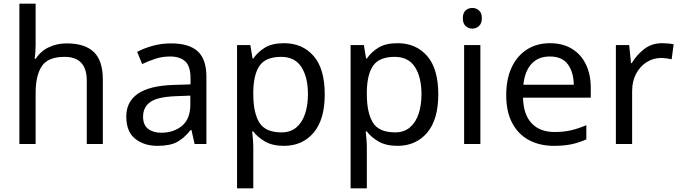

<svg xmlns="http://www.w3.org/2000/svg" viewBox="-20 -780 3684 1040"><path d="M173 -537Q173 -518 171.5 -498Q170 -478 168 -462H174Q200 -503 244.5 -524Q289 -545 341 -545Q439 -545 488 -498.5Q537 -452 537 -349V0H450V-343Q450 -472 330 -472Q240 -472 206.5 -421.5Q173 -371 173 -277V0H85V-760H173Z M906 -545Q1004 -545 1051 -502Q1098 -459 1098 -365V0H1034L1017 -76H1013Q978 -32 939.5 -11Q901 10 833 10Q760 10 712 -28.5Q664 -67 664 -149Q664 -229 727 -272.5Q790 -316 921 -320L1012 -323V-355Q1012 -422 983 -448Q954 -474 901 -474Q859 -474 821 -461.5Q783 -449 750 -433L723 -499Q758 -518 806 -531.5Q854 -545 906 -545ZM932 -259Q832 -255 793.5 -227Q755 -199 755 -148Q755 -103 782.5 -82Q810 -61 853 -61Q921 -61 966 -98.5Q1011 -136 1011 -214V-262Z M1519 -546Q1618 -546 1678.5 -477Q1739 -408 1739 -269Q1739 -132 1678.5 -61Q1618 10 1518 10Q1456 10 1415.5 -13.5Q1375 -37 1352 -68H1346Q1348 -51 1350 -25Q1352 1 1352 20V240H1264V-536H1336L1348 -463H1352Q1376 -498 1415 -522Q1454 -546 1519 -546ZM1503 -472Q1421 -472 1387.5 -426Q1354 -380 1352 -286V-269Q1352 -170 1384.5 -116.5Q1417 -63 1505 -63Q1554 -63 1585.5 -90Q1617 -117 1632.5 -163.5Q1648 -210 1648 -270Q1648 -362 1612.5 -417Q1577 -472 1503 -472Z M2134 -546Q2233 -546 2293.5 -477Q2354 -408 2354 -269Q2354 -132 2293.5 -61Q2233 10 2133 10Q2071 10 2030.5 -13.5Q1990 -37 1967 -68H1961Q1963 -51 1965 -25Q1967 1 1967 20V240H1879V-536H1951L1963 -463H1967Q1991 -498 2030 -522Q2069 -546 2134 -546ZM2118 -472Q2036 -472 2002.5 -426Q1969 -380 1967 -286V-269Q1967 -170 1999.5 -116.5Q2032 -63 2120 -63Q2169 -63 2200.5 -90Q2232 -117 2247.5 -163.5Q2263 -210 2263 -270Q2263 -362 2227.5 -417Q2192 -472 2118 -472Z M2582 -536V0H2494V-536ZM2539 -737Q2559 -737 2574.5 -723.5Q2590 -710 2590 -681Q2590 -653 2574.5 -639Q2559 -625 2539 -625Q2517 -625 2502 -639Q2487 -653 2487 -681Q2487 -710 2502 -723.5Q2517 -737 2539 -737Z M2959 -546Q3028 -546 3077.5 -516Q3127 -486 3153.5 -431.5Q3180 -377 3180 -304V-251H2813Q2815 -160 2859.5 -112.5Q2904 -65 2984 -65Q3035 -65 3074.5 -74.5Q3114 -84 3156 -102V-25Q3115 -7 3075 1.5Q3035 10 2980 10Q2904 10 2845.5 -21Q2787 -52 2754.5 -113.5Q2722 -175 2722 -264Q2722 -352 2751.5 -415Q2781 -478 2834.5 -512Q2888 -546 2959 -546ZM2958 -474Q2895 -474 2858.5 -433.5Q2822 -393 2815 -321H3088Q3087 -389 3056 -431.5Q3025 -474 2958 -474Z M3566 -546Q3581 -546 3598.5 -544.5Q3616 -543 3629 -540L3618 -459Q3605 -462 3589.5 -464Q3574 -466 3560 -466Q3519 -466 3483 -443.5Q3447 -421 3425.5 -380.5Q3404 -340 3404 -286V0H3316V-536H3388L3398 -438H3402Q3428 -482 3469 -514Q3510 -546 3566 -546Z"/></svg>

Font: Noto Sans New Tai Lue
Style: Regular
Weight: 400
Designer: Monotype Design Team
Foundry: Monotype Imaging Inc.
Version: Version 2.003